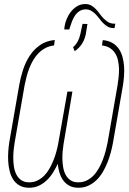

<svg xmlns="http://www.w3.org/2000/svg" viewBox="-20 -905 627 936"><path d="M481 -709.5Q508.8 -707 527.8 -695.8Q546.9 -684.6 558.8 -667.5Q570.8 -650.4 576.9 -628.4Q583 -606.4 584.7 -583Q586.4 -559.6 584.7 -535.6Q583 -511.7 579.6 -490.2L530.8 -209.5Q526.9 -187.5 520.3 -162.8Q513.7 -138.2 504.2 -113.8Q494.6 -89.4 481.4 -66.9Q468.3 -44.4 450.7 -27.3Q433.1 -10.3 411.1 0Q389.2 10.3 362.3 10.3Q336.4 10.3 318.4 0.5Q300.3 -9.3 288.3 -25.6Q276.4 -42 270 -63Q263.7 -84 261.7 -106.4Q251.5 -85 238.5 -64Q225.6 -43 208.5 -26.6Q191.4 -10.3 170.2 0Q148.9 10.3 122.6 10.3Q94.7 10.3 75.7 -0.5Q56.6 -11.2 44.9 -29.1Q33.2 -46.9 27.3 -70.1Q21.5 -93.3 20 -117.7Q18.6 -142.1 20.3 -166Q22 -189.9 24.9 -209.5L73.7 -490.2Q80.1 -526.9 92.3 -564.5Q104.5 -602.1 124.8 -633.1Q145 -664.1 175 -685.1Q205.1 -706.1 247.1 -710L243.7 -683.6Q220.2 -680.7 201.7 -670.9Q183.1 -661.1 168.5 -646.5Q153.8 -631.8 142.6 -613Q131.3 -594.2 123.3 -573.5Q115.2 -552.7 109.6 -531.5Q104 -510.3 100.1 -490.2L51.3 -209.5Q48.8 -194.3 46.6 -174.1Q44.4 -153.8 44.7 -132.6Q44.9 -111.3 48.3 -90.3Q51.8 -69.3 60.5 -53Q69.3 -36.6 84.2 -26.4Q99.1 -16.1 122.1 -16.1Q144.5 -16.1 162.8 -25.1Q181.2 -34.2 195.8 -49.1Q210.4 -64 221.4 -83.5Q232.4 -103 240.7 -123.8Q249 -144.5 254.6 -165.3Q260.3 -186 263.7 -204.1L264.6 -209.5L308.6 -458.5H333L291 -209.5L290 -204.1Q287.6 -189 285.6 -169.2Q283.7 -149.4 284.2 -128.7Q284.7 -107.9 288.3 -87.6Q292 -67.4 300.8 -51.5Q309.6 -35.6 324.5 -25.9Q339.4 -16.1 361.8 -16.1Q384.8 -16.1 403.3 -25.4Q421.9 -34.7 436.5 -50Q451.2 -65.4 462.4 -85.7Q473.6 -106 481.7 -127.4Q489.7 -148.9 495.4 -170.2Q501 -191.4 504.4 -209.5L553.2 -490.2Q556.2 -508.3 558.3 -528.8Q560.5 -549.3 560.1 -569.8Q559.6 -590.3 555.4 -609.6Q551.3 -628.9 541.7 -644.5Q532.2 -660.2 516.4 -670.4Q500.5 -680.7 477.1 -683.6ZM542 -789.6 538.6 -768.1H530.8Q515.1 -769 503.4 -776.1Q491.7 -783.2 481.9 -793.5Q472.2 -803.7 463.4 -815.4Q454.6 -827.1 444.8 -836.9Q435.1 -846.7 423.6 -853Q412.1 -859.4 397.5 -859.4Q379.4 -858.9 366.7 -850.3Q354 -841.8 345.2 -828.6Q336.4 -815.4 330.6 -799.8Q324.7 -784.2 320.3 -770L317.9 -761.2H293.5L294.4 -773.9Q296.9 -793 305.2 -812.7Q313.5 -832.5 326.4 -848.6Q339.4 -864.7 356.7 -875Q374 -885.3 395.5 -885.3Q411.6 -885.3 423.8 -878.7Q436 -872.1 446 -861.8Q456.1 -851.6 464.8 -839.4Q473.6 -827.1 483.6 -816.7Q493.7 -806.2 505.6 -798.3Q517.6 -790.5 533.7 -789.6ZM336.4 -674.8Q351.6 -689 359.6 -704.6Q367.7 -720.2 372.1 -740.2L382.3 -788.6L406.2 -788.1L398.4 -738.8Q393.1 -712.4 379.4 -691.2Q365.7 -669.9 343.8 -655.3Z"/></svg>

Font: Roboto Mono Thin
Style: Italic
Weight: 250
Designer: Google
Version: Version 2.000985; 2015; ttfautohint (v1.3)